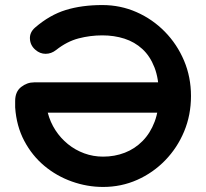

<svg xmlns="http://www.w3.org/2000/svg" viewBox="-20 -730 816 760"><path d="M388 10Q325 10 264.5 -11.5Q204 -33 155.5 -73.5Q107 -114 76 -172.5Q45 -231 40 -305V-330Q40 -367 63.5 -385.5Q87 -404 115 -404H684L695 -284H169Q179 -246 199.5 -214.5Q220 -183 249 -159.5Q278 -136 313.5 -123Q349 -110 388 -110Q434 -110 474 -125.5Q514 -141 544.5 -172Q575 -203 592 -248Q609 -293 609 -353Q609 -418 591.5 -463Q574 -508 543.5 -536Q513 -564 472.5 -577Q432 -590 385 -590Q337 -590 291 -578Q245 -566 202 -532Q183 -517 160.5 -517Q138 -517 120 -533Q100 -550 98.5 -576Q97 -602 119 -621Q177 -671 240.5 -690.5Q304 -710 385 -710Q457 -710 520.5 -682Q584 -654 632.5 -604.5Q681 -555 708.5 -490Q736 -425 736 -350Q736 -275 709 -210Q682 -145 634 -95.5Q586 -46 523 -18Q460 10 388 10Z"/></svg>

Font: zvoove
Style: Bold
Weight: 700
Designer: Vernon Adams (Nunito) & Andrew Paglinawan (Quicksand)
Foundry: zvoove
Version: Version 3.006